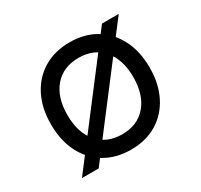

<svg xmlns="http://www.w3.org/2000/svg" viewBox="-134 -786 1018 974"><g transform="rotate(-30 375.0 -299.0)"><path d="M566 -613H664L184 15H86ZM375 15Q288 15 223 -24Q158 -63 122 -133.5Q86 -204 86 -299Q86 -394 122 -464.5Q158 -535 223 -574Q288 -613 375 -613Q463 -613 527.5 -574Q592 -535 628 -464.5Q664 -394 664 -299Q664 -204 628 -133.5Q592 -63 527.5 -24Q463 15 375 15ZM375 -75Q465 -75 516.5 -135Q568 -195 568 -299Q568 -402 516.5 -462Q465 -522 375 -522Q285 -522 233.5 -462Q182 -402 182 -299Q182 -195 233.5 -135Q285 -75 375 -75Z"/></g></svg>

Font: Martian Mono SemiExpanded Light
Style: Regular
Weight: 300
Width: 6
Monospace: yes
Designer: Roman Shamin
Foundry: Evil Martians
Version: Version 0.930